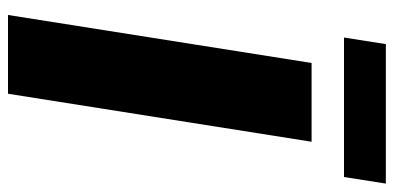

<svg xmlns="http://www.w3.org/2000/svg" viewBox="-266 -694 961 468"><g transform="rotate(90 214.0 -460.5)"><path d="M412 -819H72L88 -921H428ZM209 0H17L134 -740H326Z"/></g></svg>

Font: Be Vietnam Black
Style: Italic
Weight: 900
Italic angle: -9°
Designer: Lam Bao; Tony Le; Vietanh Nguyen
Foundry: Yellow Type Foundry
Version: Version 5.000